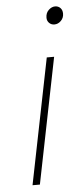

<svg xmlns="http://www.w3.org/2000/svg" viewBox="-50 -698 317 728"><g transform="rotate(-5 108.0 -334.0)"><path d="M44 0 140 -478H168L72 0ZM180 -600Q168 -600 160 -608Q152 -616 152 -628Q152 -646 163.5 -657Q175 -668 188 -668Q200 -668 208 -660Q216 -652 216 -638Q216 -622 205 -611Q194 -600 180 -600Z"/></g></svg>

Font: Source Sans 3 ExtraLight
Style: Italic
Weight: 250
Italic angle: -11°
Designer: Paul D. Hunt
Foundry: Adobe
Version: Version 3.046;hotconv 1.0.118;makeotfexe 2.5.65603